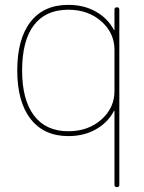

<svg xmlns="http://www.w3.org/2000/svg" viewBox="-20 -550 592 790"><path d="M261 -510Q168 -510 119.5 -446.5Q71 -383 71 -260Q71 -139 120 -74.5Q169 -10 261 -10Q343 -10 397 -58Q451 -106 451 -175V-345Q451 -414 397 -462Q343 -510 261 -510ZM261 10Q161 10 106 -60.5Q51 -131 51 -260Q51 -390 105.5 -460Q160 -530 261 -530Q325 -530 374 -502.5Q423 -475 448 -428Q448 -426 450 -426Q451 -426 451 -427V-510Q451 -520 461 -520Q471 -520 471 -510V210Q471 220 461 220Q451 220 451 210V-93Q451 -94 450 -94Q448 -94 448 -92Q423 -45 374 -17.5Q325 10 261 10Z"/></svg>

Font: Rounded Mplus 1c Thin
Style: Regular
Weight: 250
Version: Version 1.059.20150529